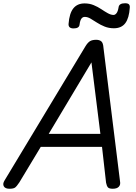

<svg xmlns="http://www.w3.org/2000/svg" viewBox="-59 -1148 839 1182"><path d="M-1 14Q-27 14 -35.5 -1Q-44 -16 -31 -37L467 -863Q481 -886 495 -894.5Q509 -903 533 -903Q553 -903 564.5 -893.5Q576 -884 578 -854L680 -31Q684 -11 672.5 1.5Q661 14 635 14Q613 14 605.5 5.5Q598 -3 594 -23L569 -244H192L60 -25Q44 -1 34 6.5Q24 14 -1 14ZM241 -324H559L504 -764ZM394 -973Q362 -973 363 -1000Q368 -1066 392.5 -1096.5Q417 -1127 462 -1127Q492 -1127 517.5 -1116.5Q543 -1106 564.5 -1091.5Q586 -1077 605 -1066.5Q624 -1056 640 -1056Q650 -1056 658.5 -1067Q667 -1078 671 -1103Q674 -1128 711 -1128Q728 -1128 734.5 -1121.5Q741 -1115 740 -1101Q736 -1037 712.5 -1005.5Q689 -974 642 -974Q611 -974 585 -984.5Q559 -995 537.5 -1009Q516 -1023 498 -1033.5Q480 -1044 463 -1044Q450 -1044 442 -1033Q434 -1022 431 -998Q430 -985 420.5 -979Q411 -973 394 -973Z"/></svg>

Font: Playwrite DE SAS
Style: Regular
Weight: 400
Designer: Veronika Burian, José Scaglione
Foundry: TypeTogether
Version: Version 1.002